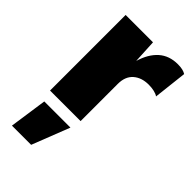

<svg xmlns="http://www.w3.org/2000/svg" viewBox="-230 -583 898 898"><g transform="rotate(45 219.0 -134.0)"><path d="M438 -498 419 -331Q410 -338 393 -342Q376 -346 356 -346Q309 -346 280 -320.5Q251 -295 251 -246V0H49V-500H230L236 -383Q254 -444 291 -477Q328 -510 385 -510Q420 -510 438 -498ZM166 242H39L66 55H239Z"/></g></svg>

Font: Work Sans ExtraBold
Style: Regular
Weight: 800
Designer: Wei Huang
Foundry: Wei Huang
Version: Version 1.500